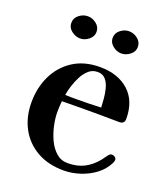

<svg xmlns="http://www.w3.org/2000/svg" viewBox="-139 -852 823 952"><g transform="rotate(20 272.5 -376.0)"><path d="M377 -353Q376 -371 374 -398Q372 -425 365 -451.5Q358 -478 343 -495.5Q328 -513 301 -513Q274 -513 254.5 -496Q235 -479 221.5 -453Q208 -427 199.5 -399.5Q191 -372 188 -351Q204 -350 219.5 -350Q235 -350 251 -350Q314 -350 377 -353ZM531 -132Q531 -128 529.5 -124Q528 -120 526 -115Q507 -77 472 -50.5Q437 -24 393.5 -10Q350 4 308 4Q226 4 166.5 -30Q107 -64 75 -123.5Q43 -183 43 -260Q43 -337 73.5 -400.5Q104 -464 162.5 -502Q221 -540 304 -540Q399 -540 456 -488.5Q513 -437 513 -343Q513 -316 486 -316Q460 -316 434 -316.5Q408 -317 382 -317Q333 -317 283 -317Q233 -317 183 -316Q180 -286 180 -257Q180 -226 188 -188.5Q196 -151 212 -116.5Q228 -82 253.5 -59.5Q279 -37 314 -37Q364 -37 401 -56Q438 -75 468 -112Q474 -120 479 -127.5Q484 -135 490 -142Q494 -147 497.5 -149.5Q501 -152 508 -152Q516 -152 523.5 -146.5Q531 -141 531 -132ZM227 -697Q227 -673 206 -656Q185 -639 161 -639Q137 -639 115.5 -655.5Q94 -672 94 -697Q94 -723 115 -739.5Q136 -756 161 -756Q185 -756 206 -739.5Q227 -723 227 -697ZM445 -697Q445 -672 423.5 -655.5Q402 -639 378 -639Q354 -639 333 -656Q312 -673 312 -697Q312 -723 333 -739.5Q354 -756 378 -756Q403 -756 424 -739.5Q445 -723 445 -697Z"/></g></svg>

Font: Kaisei Tokumin ExtraBold
Style: Regular
Weight: 800
Designer: Font-Kai, 金井和夫
Foundry: KAZUO KANAI
Version: Version 5.003